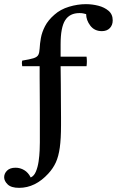

<svg xmlns="http://www.w3.org/2000/svg" viewBox="-80 -650 573 925"><path d="M12 255Q-26 255 -43 238.5Q-60 222 -60 204Q-60 186 -46 172Q-32 158 -5 158Q17 158 36.5 169.5Q56 181 68 205Q84 198 93 176.5Q102 155 106 127.5Q110 100 111 75Q112 50 112 36Q112 15 112 -23Q112 -61 112 -107Q112 -153 111.5 -198.5Q111 -244 111 -279.5Q111 -315 111 -331H27Q24 -346 27 -358Q64 -364 81.5 -369.5Q99 -375 104.5 -385.5Q110 -396 111 -416Q112 -439 117 -467Q122 -495 137 -524Q152 -553 182 -579Q211 -605 252.5 -617.5Q294 -630 334 -630Q364 -630 393.5 -622.5Q423 -615 443 -598Q463 -581 463 -552Q463 -529 449 -514.5Q435 -500 411 -500Q375 -500 355 -526.5Q335 -553 335 -582Q328 -584 320.5 -585.5Q313 -587 303 -587Q256 -587 234 -552.5Q212 -518 212 -437Q212 -427 212 -411.5Q212 -396 212 -377H337Q340 -355 337 -331H212Q213 -289 213 -243Q213 -197 213.5 -155.5Q214 -114 214 -85Q214 -56 214 -47Q214 19 208 61.5Q202 104 189 132.5Q176 161 153 186Q90 255 12 255Z"/></svg>

Font: Castoro
Style: Regular
Weight: 400
Designer: John Hudson
Foundry: Tiro Typeworks Ltd.
Version: Version 2.04